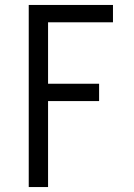

<svg xmlns="http://www.w3.org/2000/svg" viewBox="-20 -755 540 775"><path d="M96 0V-735H436V-665H174V-417H380V-347H174V0Z"/></svg>

Font: Iosevka Web
Style: Regular
Weight: 400
Monospace: yes
Designer: Belleve Invis
Foundry: Belleve Invis
Version: Version 28.0.3; ttfautohint (v1.8.3)